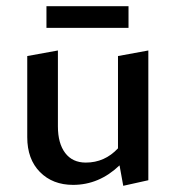

<svg xmlns="http://www.w3.org/2000/svg" viewBox="-20 -591 567 620"><path d="M395 -571V-501H130V-571ZM361 -410 459 -428V-9L378 9L366 -57Q300 6 216 6Q150 6 109 -35.5Q68 -77 68 -148V-410L167 -428V-183Q167 -128 190.5 -97Q214 -66 257 -66Q318 -66 361 -112Z"/></svg>

Font: EauTestText Semibold
Style: Regular
Weight: 600
Designer: Christian Thalmann (Catharsis Fonts)
Version: Version 0.001;PS 000.001;hotconv 1.0.88;makeotf.lib2.5.64775